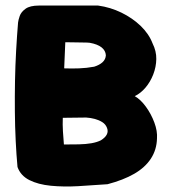

<svg xmlns="http://www.w3.org/2000/svg" viewBox="-20 -669 618 691"><path d="M367 -6Q314 -2 261.5 1Q209 4 163 -0.5Q117 -5 85.5 -21Q54 -37 43 -68Q39 -111 36.5 -162Q34 -213 33.5 -267.5Q33 -322 34 -377Q35 -432 38 -486Q41 -540 45 -588Q46 -597 51 -611.5Q56 -626 72 -637.5Q88 -649 120 -649H333Q377 -643 417 -623.5Q457 -604 486.5 -575.5Q516 -547 529 -513Q543 -485 542.5 -456.5Q542 -428 531.5 -401Q521 -374 503.5 -353.5Q486 -333 465 -323Q486 -311 505 -285Q524 -259 535.5 -228Q547 -197 545 -171Q544 -130 523 -98Q502 -66 463 -43.5Q424 -21 367 -6ZM210 -149Q238 -149 263.5 -149.5Q289 -150 309 -153.5Q329 -157 343 -164Q375 -184 365 -209Q360 -222 348 -229.5Q336 -237 321 -241Q306 -245 290 -246L206 -245Q205 -221 206.5 -196.5Q208 -172 210 -149ZM211 -423Q238 -422 265 -423Q292 -424 319 -429Q338 -435 349 -445Q360 -455 361 -470Q360 -487 345.5 -498.5Q331 -510 303 -515Q295 -516 281 -516Q267 -516 250 -516.5Q233 -517 215 -517Z"/></svg>

Font: Sour Gummy Black ExtraBold
Style: Regular
Weight: 800
Version: Version 1.000